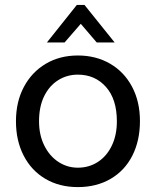

<svg xmlns="http://www.w3.org/2000/svg" viewBox="-20 -747 635 782"><path d="M45 -253Q45 -332 77 -392.5Q109 -453 166 -487Q223 -521 297 -521Q371 -521 428.5 -487.5Q486 -454 518 -393.5Q550 -333 550 -254Q550 -174 519 -113Q488 -52 430.5 -18.5Q373 15 297 15Q222 15 165 -18.5Q108 -52 76.5 -113Q45 -174 45 -253ZM456 -253Q456 -343 411.5 -393Q367 -443 297 -443Q253 -443 217 -420.5Q181 -398 160 -355.5Q139 -313 139 -253Q139 -197 160.5 -154Q182 -111 218 -87.5Q254 -64 297 -64Q342 -64 378 -87Q414 -110 435 -153Q456 -196 456 -253ZM171 -574 293 -727H324L447 -574H374L309 -650L243 -574Z"/></svg>

Font: Arvo
Style: Regular
Weight: 400
Designer: Anton Koovit (Cyrillic Expansion: Cyreal)
Foundry: Anton Koovit, Yassin Baggar
Version: Version 3.000